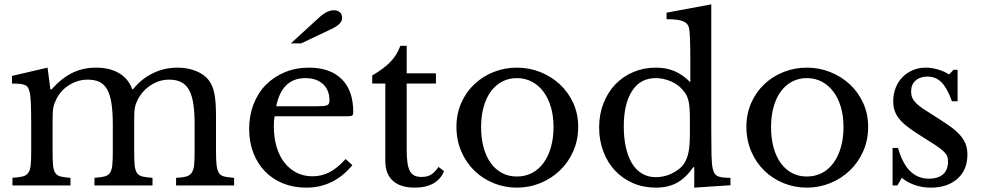

<svg xmlns="http://www.w3.org/2000/svg" viewBox="-20 -850 4501 880"><path d="M221 -160Q221 -118 223 -94Q225 -70 233.5 -57.5Q242 -45 258 -41Q274 -37 303 -35V0H37V-35Q66 -37 83 -41Q100 -45 109 -57Q118 -69 120.5 -91.5Q123 -114 123 -152V-280Q123 -337 121.5 -375Q120 -413 116 -427Q113 -440 109 -447.5Q105 -455 96 -459.5Q87 -464 72.5 -465.5Q58 -467 35 -467V-502L198 -540L211 -440H216Q261 -491 310.5 -515.5Q360 -540 420 -540Q483 -540 526 -514.5Q569 -489 586 -441H590Q627 -488 680 -514Q733 -540 793 -540Q840 -540 878.5 -524.5Q917 -509 937 -482Q955 -459 962.5 -421.5Q970 -384 970 -319V-160Q970 -119 972.5 -95Q975 -71 983 -58Q991 -45 1007.5 -41Q1024 -37 1053 -35V0H787V-35Q815 -36 832 -40.5Q849 -45 858 -57.5Q867 -70 869.5 -92Q872 -114 872 -152V-278Q872 -335 866 -374.5Q860 -414 846 -438.5Q832 -463 809.5 -474Q787 -485 755 -485Q711 -485 672.5 -460.5Q634 -436 612 -395Q607 -385 603.5 -375.5Q600 -366 598 -354.5Q596 -343 595.5 -327Q595 -311 595 -287V-160Q595 -119 597 -95Q599 -71 607.5 -58Q616 -45 633 -41Q650 -37 679 -35V0H413V-35Q441 -37 458 -41Q475 -45 483.5 -57Q492 -69 494.5 -91.5Q497 -114 497 -152V-278Q497 -336 491 -375.5Q485 -415 471.5 -439.5Q458 -464 436 -474.5Q414 -485 382 -485Q337 -485 297.5 -460.5Q258 -436 238 -395Q233 -385 229.5 -375.5Q226 -366 224 -354.5Q222 -343 221.5 -327Q221 -311 221 -287Z M1595 -93Q1510 10 1384 10Q1325 10 1277 -9.5Q1229 -29 1194.5 -64.5Q1160 -100 1141 -149.5Q1122 -199 1122 -259Q1122 -320 1142 -372Q1162 -424 1198.5 -461Q1235 -498 1285.5 -519Q1336 -540 1396 -540Q1493 -540 1546 -487.5Q1599 -435 1599 -337Q1599 -323 1593.5 -320Q1588 -317 1568 -317H1239Q1237 -309 1236 -297.5Q1235 -286 1235 -272Q1235 -220 1247.5 -177.5Q1260 -135 1283.5 -105Q1307 -75 1339.5 -58.5Q1372 -42 1412 -42Q1454 -42 1490 -60.5Q1526 -79 1564 -121ZM1430 -363Q1450 -363 1462 -364Q1474 -365 1480 -368Q1486 -371 1488 -376.5Q1490 -382 1490 -391Q1490 -437 1460.5 -464.5Q1431 -492 1380 -492Q1272 -492 1246 -363ZM1313 -651 1443 -770Q1479 -803 1510 -803Q1527 -803 1537.5 -794Q1548 -785 1548 -768Q1548 -752 1534.5 -739.5Q1521 -727 1497 -716L1360 -651Z M1686 -467V-504Q1739 -535 1769 -566Q1799 -597 1815 -640H1844V-514H1978V-467H1844V-163Q1844 -128 1847.5 -104Q1851 -80 1859 -65.5Q1867 -51 1880 -45Q1893 -39 1913 -39Q1938 -39 1955.5 -49.5Q1973 -60 1990 -85L2015 -66Q2001 -29 1966.5 -9.5Q1932 10 1881 10Q1815 10 1780.5 -21.5Q1746 -53 1746 -112V-467Z M2349 -540Q2406 -540 2457 -519.5Q2508 -499 2546.5 -463Q2585 -427 2607.5 -377.5Q2630 -328 2630 -269Q2630 -208 2607.5 -157Q2585 -106 2546.5 -69Q2508 -32 2457 -11Q2406 10 2349 10Q2293 10 2242.5 -10.5Q2192 -31 2154 -68Q2116 -105 2094 -156.5Q2072 -208 2072 -269Q2072 -328 2094 -378Q2116 -428 2154 -464Q2192 -500 2242.5 -520Q2293 -540 2349 -540ZM2349 -492Q2312 -492 2281.5 -476Q2251 -460 2229.5 -430.5Q2208 -401 2196.5 -359.5Q2185 -318 2185 -268Q2185 -216 2196.5 -174Q2208 -132 2229.5 -102.5Q2251 -73 2281 -57Q2311 -41 2349 -41Q2387 -41 2418 -57Q2449 -73 2471 -103Q2493 -133 2505 -175Q2517 -217 2517 -268Q2517 -318 2505 -359Q2493 -400 2471 -429.5Q2449 -459 2418 -475.5Q2387 -492 2349 -492Z M3162 -84H3158Q3122 -33 3081.5 -11.5Q3041 10 2986 10Q2929 10 2881.5 -10.5Q2834 -31 2799.5 -67.5Q2765 -104 2745.5 -155Q2726 -206 2726 -266Q2726 -325 2745.5 -375.5Q2765 -426 2799.5 -462.5Q2834 -499 2882 -519.5Q2930 -540 2986 -540Q3034 -540 3071.5 -524Q3109 -508 3144 -473V-575Q3144 -632 3142.5 -670Q3141 -708 3138 -722Q3133 -744 3110 -753Q3087 -762 3035 -762V-792L3240 -830V-253Q3240 -184 3241 -139.5Q3242 -95 3247 -76Q3250 -64 3254.5 -56Q3259 -48 3267.5 -43.5Q3276 -39 3290.5 -37Q3305 -35 3328 -35V-1L3162 10ZM3142 -305Q3142 -357 3136.5 -384Q3131 -411 3115 -431Q3092 -461 3056.5 -476.5Q3021 -492 2986 -492Q2914 -492 2876.5 -432.5Q2839 -373 2839 -271Q2839 -218 2848.5 -175Q2858 -132 2876.5 -101.5Q2895 -71 2922.5 -54.5Q2950 -38 2986 -38Q3004 -38 3022.5 -42Q3041 -46 3058.5 -54.5Q3076 -63 3091 -74.5Q3106 -86 3116 -101Q3130 -123 3136 -154Q3142 -185 3142 -239Z M3678 -540Q3735 -540 3786 -519.5Q3837 -499 3875.5 -463Q3914 -427 3936.5 -377.5Q3959 -328 3959 -269Q3959 -208 3936.5 -157Q3914 -106 3875.5 -69Q3837 -32 3786 -11Q3735 10 3678 10Q3622 10 3571.5 -10.5Q3521 -31 3483 -68Q3445 -105 3423 -156.5Q3401 -208 3401 -269Q3401 -328 3423 -378Q3445 -428 3483 -464Q3521 -500 3571.5 -520Q3622 -540 3678 -540ZM3678 -492Q3641 -492 3610.5 -476Q3580 -460 3558.5 -430.5Q3537 -401 3525.5 -359.5Q3514 -318 3514 -268Q3514 -216 3525.5 -174Q3537 -132 3558.5 -102.5Q3580 -73 3610 -57Q3640 -41 3678 -41Q3716 -41 3747 -57Q3778 -73 3800 -103Q3822 -133 3834 -175Q3846 -217 3846 -268Q3846 -318 3834 -359Q3822 -400 3800 -429.5Q3778 -459 3747 -475.5Q3716 -492 3678 -492Z M4093 0H4071V-172H4096Q4135 -31 4238 -31Q4278 -31 4301.5 -50.5Q4325 -70 4325 -110Q4325 -125 4320.5 -135.5Q4316 -146 4303.5 -157.5Q4291 -169 4268.5 -184Q4246 -199 4209 -222Q4175 -243 4150 -261Q4125 -279 4108 -297.5Q4091 -316 4082.5 -337Q4074 -358 4074 -386Q4074 -420 4085.5 -448.5Q4097 -477 4117 -497Q4137 -517 4164 -528.5Q4191 -540 4223 -540Q4250 -540 4279 -531.5Q4308 -523 4330 -509L4350 -530H4369V-386H4343Q4321 -447 4295 -473Q4269 -499 4231 -499Q4197 -499 4176.5 -481Q4156 -463 4156 -431Q4156 -414 4161.5 -401.5Q4167 -389 4179 -377Q4191 -365 4209.5 -352.5Q4228 -340 4254 -324Q4297 -297 4327.5 -276Q4358 -255 4377 -234.5Q4396 -214 4405 -192Q4414 -170 4414 -142Q4414 -71 4368 -30.5Q4322 10 4247 10Q4169 10 4113 -35Z"/></svg>

Font: Libre Baskerville
Style: Regular
Weight: 400
Designer: Pablo Impallari, Rodrigo Fuenzalida
Foundry: Pablo Impallari, Rodrigo Fuenzalida
Version: Version 1.000; ttfautohint (v0.93) -l 8 -r 50 -G 200 -x 14 -